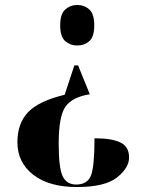

<svg xmlns="http://www.w3.org/2000/svg" viewBox="-20 -560 575 772"><path d="M294 -297H279L240 -179Q136 -154 93 -109Q50 -64 50 12Q50 93 113.5 142.5Q177 192 289 192Q402 192 450.5 153.5Q499 115 499 73Q499 30 464.5 13Q430 -4 360 -4Q360 108 346 145Q332 182 286 182Q248 182 232 148.5Q216 115 216 18Q216 -93 243.5 -131.5Q271 -170 341 -181ZM290 -540Q263 -540 242.5 -522Q222 -504 222 -458Q222 -412 242.5 -394.5Q263 -377 290 -377Q319 -377 339 -394.5Q359 -412 359 -458Q359 -504 339 -522Q319 -540 290 -540Z"/></svg>

Font: Noto Serif Display SemiCondensed Extra
Style: Regular
Weight: 800
Width: 4
Designer: Monotype Design Team
Foundry: Monotype Imaging Inc.
Version: Version 1.900